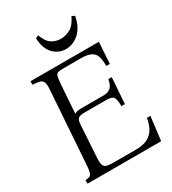

<svg xmlns="http://www.w3.org/2000/svg" viewBox="-207 -979 978 1089"><g transform="rotate(-30 282.0 -434.5)"><path d="M40 0V-23Q59 -24 68.5 -28.5Q78 -33 82.5 -49Q87 -65 89 -100L121 -565Q124 -600 118.5 -615.5Q113 -631 96.5 -636Q80 -641 50 -642V-665H498L489 -525H466Q466 -560 459.5 -584.5Q453 -609 430.5 -622Q408 -635 360 -635H240Q221 -635 211 -631Q201 -627 197.5 -612.5Q194 -598 191 -565L178 -378Q186 -384 198 -386Q210 -388 225 -388H370Q430 -388 438 -455H461L449 -285H426Q426 -329 416 -343.5Q406 -358 370 -358H225Q197 -358 186 -349Q175 -340 173 -311L160 -100Q158 -68 163.5 -53Q169 -38 185 -34Q201 -30 231 -30H374Q424 -30 453.5 -46.5Q483 -63 498 -91.5Q513 -120 518 -155H541L522 0ZM436 -869 455 -860Q442 -791 403 -756.5Q364 -722 317 -722Q270 -722 236 -756.5Q202 -791 199 -860L218 -869Q235 -821 262 -804Q289 -787 321 -787Q353 -787 383.5 -804Q414 -821 436 -869Z"/></g></svg>

Font: Bona Nova SC
Style: Italic
Weight: 400
Italic angle: -4°
Designer: Mateusz Machalski
Foundry: Capitalics
Version: Version 4.001; ttfautohint (v1.8.4.7-5d5b)